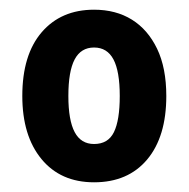

<svg xmlns="http://www.w3.org/2000/svg" viewBox="-20 -742 389 396"><path d="M323 -544Q323 -460 283.5 -413Q244 -366 174 -366Q105 -366 65.5 -414Q26 -462 26 -544Q26 -629 66 -675.5Q106 -722 174 -722Q219 -722 252 -701.5Q285 -681 304 -641.5Q323 -602 323 -544ZM121 -544Q121 -494 134 -469.5Q147 -445 174 -445Q203 -445 215 -469.5Q227 -494 227 -544Q227 -595 214 -619.5Q201 -644 174 -644Q147 -644 134 -619.5Q121 -595 121 -544Z"/></svg>

Font: Noto Sans Condensed
Style: Regular
Weight: 400
Width: 3
Version: Version 2.013